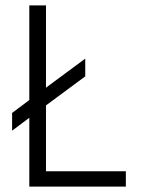

<svg xmlns="http://www.w3.org/2000/svg" viewBox="-20 -694 523 714"><path d="M297 -410 151 -302V-57H448V0H89V-256L25 -208V-274L89 -322V-674H151V-368L297 -476Z"/></svg>

Font: Hind Siliguri Light
Style: Regular
Weight: 300
Designer: Jyotish Sonowal
Foundry: Indian Type Foundry
Version: Version 1.001;PS 1.0;hotconv 1.0.86;makeotf.lib2.5.63406; tt